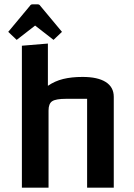

<svg xmlns="http://www.w3.org/2000/svg" viewBox="-20 -866 620 886"><path d="M81 -655 201 -665V-470Q233 -492 271.5 -501.5Q310 -511 361 -511Q431 -511 468 -487.5Q505 -464 505 -419V0H382V-410H285Q238 -410 221 -399Q204 -388 204 -356V0H81ZM18 -719 118 -839Q122 -846 130 -846H154Q162 -846 166 -839L266 -719L227 -682L142 -748L57 -682Z"/></svg>

Font: Changa Medium
Style: Regular
Weight: 500
Designer: Eduardo Rodriguez Tunni
Foundry: Eduardo Rodriguez Tunni
Version: Version 2.002; ttfautohint (v1.5) -l 8 -r 50 -G 150 -x 14 -H